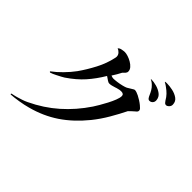

<svg xmlns="http://www.w3.org/2000/svg" viewBox="-177 -1056 1354 1354"><g transform="rotate(45 500.0 -378.5)"><path d="M788 -521Q788 -511 781.5 -505.5Q775 -500 767 -493Q760 -487 751.5 -479Q743 -471 734 -462Q708 -409 672.5 -348Q637 -287 595 -235Q516 -138 426 -77.5Q336 -17 223 13Q187 23 143.5 30Q100 37 69 39Q64 39 64 35Q64 31 69 30Q73 29 79 28Q85 27 88 26Q94 25 102.5 22.5Q111 20 115 19Q132 14 150.5 8Q169 2 188 -7Q298 -59 384 -135Q470 -211 537 -311Q547 -326 562 -351.5Q577 -377 592.5 -406.5Q608 -436 618.5 -463Q629 -490 629 -507Q629 -528 602 -528Q595 -528 588 -527Q581 -526 575 -524Q572 -523 569 -522.5Q566 -522 563 -521Q560 -520 557 -519Q554 -518 551 -517Q538 -513 526.5 -510Q515 -507 504 -507Q498 -507 493 -509.5Q488 -512 483 -515Q477 -519 470.5 -523.5Q464 -528 455 -534Q415 -467 368.5 -414.5Q322 -362 251 -314Q244 -309 229 -301.5Q214 -294 197 -285Q172 -272 155 -267Q153 -266 149.5 -269Q146 -272 149 -274Q182 -298 219 -335.5Q256 -373 283 -410Q322 -465 356.5 -531Q391 -597 405 -664Q406 -668 406.5 -671.5Q407 -675 407 -678Q407 -694 396 -706.5Q385 -719 370 -724Q378 -735 396.5 -738.5Q415 -742 425 -742Q438 -742 457 -736Q476 -730 495 -719Q514 -708 526.5 -693.5Q539 -679 539 -662Q539 -651 530.5 -641.5Q522 -632 514 -625Q506 -609 496 -592Q486 -575 475 -558Q490 -552 499 -552Q512 -552 535 -555Q558 -558 580 -563.5Q602 -569 612 -574Q616 -576 623.5 -581Q631 -586 640 -591Q648 -596 654 -599.5Q660 -603 664 -603Q679 -603 705 -590Q719 -583 735.5 -572.5Q752 -562 764 -552Q774 -544 781 -536.5Q788 -529 788 -521ZM822 -661Q824 -643 814 -632Q804 -621 790 -621Q780 -621 773.5 -630Q767 -639 763 -649Q756 -666 746 -683Q736 -700 722 -713Q711 -724 700 -730Q699 -731 696.5 -732Q694 -733 692 -734Q689 -735 690 -736.5Q691 -738 692 -738Q717 -738 746 -730Q775 -722 797 -705.5Q819 -689 822 -661ZM926 -720Q927 -705 916 -693.5Q905 -682 894 -682Q885 -682 879.5 -688.5Q874 -695 869 -702Q856 -725 840 -741.5Q824 -758 804 -772Q799 -776 791.5 -781Q784 -786 778 -789Q777 -789 776.5 -789.5Q776 -790 775 -790Q773 -792 773 -793.5Q773 -795 777 -795Q781 -796 786.5 -796Q792 -796 792 -796Q816 -796 847 -789.5Q878 -783 901.5 -766.5Q925 -750 926 -720Z"/></g></svg>

Font: Kaisei Tokumin
Style: Regular
Weight: 400
Designer: Font-Kai, 金井和夫
Foundry: KAZUO KANAI
Version: Version 5.003